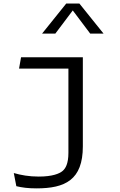

<svg xmlns="http://www.w3.org/2000/svg" viewBox="-20 -822 660 1058"><path d="M96 -506.5 85 -444H357V20C357 80 341 106.5 325 120C307.5 135 268.5 151 193.5 151C140 151 95.5 143 56 131.5L70 204C101.5 211.5 134 216 181 216C339 216 436.5 169.5 436.5 -15.5V-506.5ZM212 -637H285L381 -764.5L477 -637H550.5L417.5 -802.5H345Z"/></svg>

Font: Monaspace Argon Light
Style: Regular
Weight: 300
Designer: Riley Cran & the Lettermatic Team
Foundry: Lettermatic
Version: Version 1.000 (Monaspace Argon)